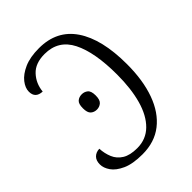

<svg xmlns="http://www.w3.org/2000/svg" viewBox="-210 -832 950 950"><g transform="rotate(-45 265.0 -357.0)"><path d="M224 10Q156 10 115.5 -8.5Q75 -27 57 -53Q39 -79 39 -104Q39 -131 53.5 -145.5Q68 -160 92 -161Q94 -126 106.5 -96Q119 -66 148 -48Q177 -30 227 -30Q289 -30 331 -71.5Q373 -113 393.5 -186.5Q414 -260 414 -358Q414 -514 371 -599Q328 -684 232 -684Q167 -684 133 -647.5Q99 -611 94 -559Q45 -561 45 -607Q45 -633 66 -660Q87 -687 128.5 -705.5Q170 -724 233 -724Q357 -724 421 -629.5Q485 -535 485 -360Q485 -247 455 -164Q425 -81 367 -35.5Q309 10 224 10ZM221 -306Q202 -306 189 -317.5Q176 -329 176 -360Q176 -391 189 -402Q202 -413 221 -413Q239 -413 252.5 -402Q266 -391 266 -360Q266 -329 252.5 -317.5Q239 -306 221 -306Z"/></g></svg>

Font: Noto Serif SemiCondensed Light
Style: Regular
Weight: 300
Width: 4
Designer: Monotype Design Team
Foundry: Monotype Imaging Inc.
Version: Version 2.013